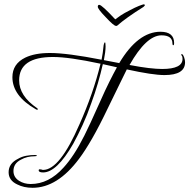

<svg xmlns="http://www.w3.org/2000/svg" viewBox="-20 -790 900 913"><path d="M135 103Q93 103 62 87Q21 68 21 29Q21 -13 66 -35Q83 -45 103.5 -49Q124 -53 146 -53Q155 -53 155 -50Q155 -47 146 -47Q108 -47 80 -31Q44 -13 44 23Q44 53 71 70Q95 85 126 85Q212 85 282 7Q306 -19 331 -57Q356 -95 381 -145Q392 -167 411 -207.5Q430 -248 457 -309Q480 -361 500 -401Q520 -441 536 -470L469 -485Q459 -441 445.5 -394.5Q432 -348 414 -299Q395 -244 373 -196Q351 -148 328 -106Q250 30 185 30Q164 30 164 20Q164 15 169 15Q171 15 173 15.5Q175 16 177 16Q181 18 185 18Q264 18 358 -199Q391 -273 416 -345Q441 -417 458 -487Q309 -519 232 -519Q71 -519 71 -408Q71 -334 156 -276Q160 -273 160 -271Q160 -268 156 -268Q155 -268 151 -270Q39 -334 39 -423Q39 -486 100 -516Q123 -527 152 -532.5Q181 -538 217 -538Q259 -538 320 -530Q381 -522 463 -506Q466 -521 468.5 -538.5Q471 -556 473 -576Q475 -586 479 -589Q482 -588 482 -569Q482 -557 480 -540.5Q478 -524 474 -504L547 -490Q636 -639 743 -639Q808 -639 808 -585Q808 -575 804 -575Q800 -575 800 -583Q800 -622 748 -622Q676 -622 596 -481Q648 -471 686.5 -466.5Q725 -462 751 -462Q848 -462 848 -510Q848 -517 846 -523Q842 -527 842 -530Q842 -533 844 -533Q850 -533 856 -516Q860 -504 860 -494Q860 -433 762 -433Q706 -433 583 -460Q576 -445 553 -399Q530 -353 493 -276Q453 -192 418.5 -132Q384 -72 356 -35Q253 103 135 103ZM531 -667Q521 -667 482 -709Q445 -747 445 -758Q445 -767 452 -767Q464 -767 528 -698Q538 -706 554.5 -717Q571 -728 597 -741Q623 -755 641 -762Q659 -769 666 -770L669 -764L662 -757Q579 -705 536 -667Z"/></svg>

Font: Ruthie
Style: Regular
Weight: 400
Designer: Robert E. Leuschke
Foundry: Robert E. Leuschke
Version: Version 1.012